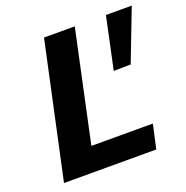

<svg xmlns="http://www.w3.org/2000/svg" viewBox="-120 -769 854 880"><g transform="rotate(-20 307.5 -329.0)"><path d="M45 0 187 -658H337L196 0ZM92 0 117 -117H521L495 0ZM518 -406 435 -405 489 -658H615Z"/></g></svg>

Font: Ysabeau ExtraBold
Style: Italic
Weight: 800
Italic angle: -12°
Designer: Christian Thalmann (Catharsis Fonts)
Version: Version 2.002